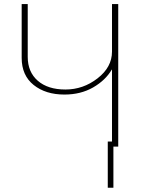

<svg xmlns="http://www.w3.org/2000/svg" viewBox="-20 -710 711 930"><path d="M502 -24.4H529.3V199.2H502ZM85 -429.7V-690.4H114.3V-434.6Q114.3 -361.3 163.1 -318.8Q211.9 -276.4 296.9 -276.4Q382.8 -276.4 452.6 -330.6Q522.5 -384.8 522.5 -460V-690.4H552.7V0H522.5V-373H521.5Q491.2 -321.3 431.2 -286.6Q371.1 -252 292 -252Q201.2 -252 143.1 -298.3Q85 -344.7 85 -429.7Z"/></svg>

Font: Gothic A1 Thin
Style: Regular
Weight: 250
Designer: HanYang I&C Co.,Ltd.
Foundry: HanYang I&C Co.,Ltd.
Version: Version 2.50